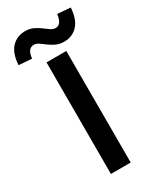

<svg xmlns="http://www.w3.org/2000/svg" viewBox="-261 -911 803 975"><g transform="rotate(-30 141.0 -423.0)"><path d="M83 0V-654H199V0ZM214 -700Q187 -700 166.5 -710Q146 -720 130 -732Q114 -744 100 -754Q86 -764 71 -764Q54 -764 43 -750.5Q32 -737 29 -707L-47 -713Q-43 -780 -12 -813Q19 -846 68 -846Q95 -846 115.5 -836Q136 -826 152 -814Q168 -802 182 -792Q196 -782 211 -782Q246 -782 253 -840L329 -834Q325 -767 294 -733.5Q263 -700 214 -700Z"/></g></svg>

Font: Processing Sans Pro Semibold
Style: Regular
Weight: 600
Designer: Paul D. Hunt
Foundry: Adobe Systems Incorporated
Version: Version 2.020;PS 2.000;hotconv 1.0.86;makeotf.lib2.5.63406